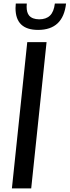

<svg xmlns="http://www.w3.org/2000/svg" viewBox="-20 -1043 386 1063"><path d="M190.9 -877.4Q65.9 -877.4 65.9 -998Q65.9 -1010.3 67.4 -1023.4H128.4Q127.4 -1014.2 127.4 -1005.9Q127.4 -973.6 141.1 -957Q158.7 -936.5 196.8 -936Q235.4 -936 256.8 -956.8Q278.3 -977.5 283.7 -1023.4H345.7Q329.6 -877.4 190.9 -877.4ZM45.9 0 130.9 -809.6H237.8L152.8 0Z"/></svg>

Font: Oswald
Style: Regular
Weight: 400
Designer: Vernon Adams
Foundry: Vernon Adams
Version: 3.0; ttfautohint (v0.94.23-7a4d-dirty) -l 8 -r 50 -G 200 -x 